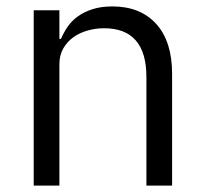

<svg xmlns="http://www.w3.org/2000/svg" viewBox="-20 -578 636 598"><path d="M85 -546H165V-457H170Q178 -476 190.5 -494.5Q203 -513 222.5 -527Q242 -541 268.5 -549.5Q295 -558 330 -558Q417 -558 466.5 -503.5Q516 -449 516 -348V0H436V-338Q436 -490 304 -490Q278 -490 253 -483Q228 -476 208.5 -462Q189 -448 177 -427Q165 -406 165 -378V0H85Z"/></svg>

Font: IBM Plex Sans Thai
Style: Regular
Weight: 400
Designer: Mike Abbink, Paul van der Laan, Pieter van Rosmalen, Ben Mitchell, Mark Frömberg
Foundry: Bold Monday
Version: Version 1.1